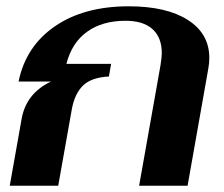

<svg xmlns="http://www.w3.org/2000/svg" viewBox="-20 -590 713 610"><path d="M49 -214Q64 -294 142 -331H39Q62 -443 154.5 -506.5Q247 -570 389 -570Q509 -570 577 -526.5Q645 -483 645 -406Q645 -390 642 -373L576 0H422L490 -383Q494 -409 494 -421Q494 -471 464.5 -497.5Q435 -524 379 -524Q305 -524 256.5 -489Q208 -454 191 -387H333L326 -347Q270 -344 243.5 -318Q217 -292 208 -242L165 0H11Z"/></svg>

Font: Fahkwang
Style: Bold Italic
Weight: 700
Italic angle: -10°
Designer: Suppakit Chalermlarp | Katatrad Co.,Ltd.
Foundry: Cadson Demak Co.,Ltd.
Version: Version 1.000; ttfautohint (v1.6)